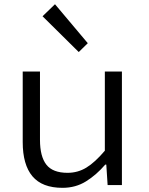

<svg xmlns="http://www.w3.org/2000/svg" viewBox="-20 -879 707 912"><path d="M276.9 13.2Q180.2 13.2 134 -41.7Q87.9 -96.7 87.9 -204.1V-539.1H169.9V-214.8Q169.9 -135.7 200.2 -96.9Q230.5 -58.1 300.8 -58.1Q349.6 -58.1 390.1 -82.8Q430.7 -107.4 478 -163.1V-539.1H559.1V0H491.2L484.9 -97.2H480Q438 -48.3 388.7 -17.6Q339.4 13.2 276.9 13.2ZM354 -631.8 182.1 -801.8 241.2 -858.9 397 -673.8Z"/></svg>

Font: Shanggu Mono N
Style: Regular
Weight: 350
Designer: GuiWonder
Version: Version 1.021